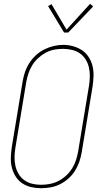

<svg xmlns="http://www.w3.org/2000/svg" viewBox="-20 -982 540 1010"><path d="M195 8Q169 8 143 2Q117 -4 96 -18.5Q75 -33 61.5 -55Q48 -77 42 -102Q36 -127 37 -154Q38 -181 42 -208L99 -553Q103 -578 111.5 -603Q120 -628 134.5 -650.5Q149 -673 169 -691.5Q189 -710 213 -722Q237 -734 262.5 -740Q288 -746 313 -746Q340 -746 366 -738.5Q392 -731 412.5 -717Q433 -703 447 -681Q461 -659 467 -633.5Q473 -608 472 -581Q471 -554 467 -527L410 -182Q406 -157 397.5 -132Q389 -107 375 -84.5Q361 -62 340.5 -43.5Q320 -25 296 -13Q272 -1 246.5 3.5Q221 8 196 8Q196 8 195.5 8Q195 8 195 8ZM196 -10Q219 -10 242.5 -14.5Q266 -19 287.5 -30Q309 -41 327.5 -58Q346 -75 359 -95.5Q372 -116 379.5 -139Q387 -162 391 -185L448 -530Q452 -554 452.5 -578.5Q453 -603 448 -626Q443 -649 431 -668.5Q419 -688 400.5 -701Q382 -714 358.5 -719.5Q335 -725 311 -725Q287 -725 264 -720.5Q241 -716 220 -704.5Q199 -693 180.5 -676Q162 -659 149.5 -638.5Q137 -618 129.5 -595.5Q122 -573 118 -550L61 -205Q57 -181 56.5 -157Q56 -133 61 -110Q66 -87 77.5 -67.5Q89 -48 107.5 -34.5Q126 -21 149 -15.5Q172 -10 196 -10ZM339 -811H317L233 -950L251 -960L330 -826L454 -962L470 -948Z"/></svg>

Font: Iosevka Curly Thin Oblique
Style: Regular
Weight: 100
Italic angle: -9°
Monospace: yes
Designer: Belleve Invis
Foundry: Belleve Invis
Version: Version 11.1.0; ttfautohint (v1.8.3)